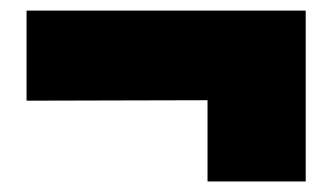

<svg xmlns="http://www.w3.org/2000/svg" viewBox="-20 -390 623 360"><path d="M553.2 -370.1V-49.8H369.1V-202.1L29.8 -201.2V-370.1Z"/></svg>

Font: Sinkin Sans 900 X Black
Style: Regular
Weight: 950
Designer: Keith Bates
Foundry: K-Type
Version: Sinkin Sans (version 1.0)  by Keith Bates   •   © 2014   www